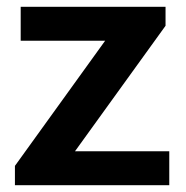

<svg xmlns="http://www.w3.org/2000/svg" viewBox="-20 -546 549 566"><path d="M24 0V-57L290 -426H41V-526H468V-470L201 -100H479V0Z"/></svg>

Font: Archivo Variable SemiBold
Style: Regular
Weight: 600
Designer: Hector Gatti
Foundry: Omnibus-Type
Version: Version 2.001